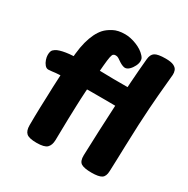

<svg xmlns="http://www.w3.org/2000/svg" viewBox="-187 -991 1148 1175"><g transform="rotate(30 387.0 -403.5)"><path d="M226 20Q173 20 154.5 3.5Q136 -13 136 -52Q136 -85 136.5 -114Q137 -143 138 -177.5Q139 -212 141 -261Q142 -287 143 -324.5Q144 -362 147.5 -421.5Q151 -481 160 -571Q165 -619 175 -656.5Q185 -694 199 -722.5Q213 -751 231 -771Q249 -791 282 -809Q315 -827 365 -827Q403 -827 446 -810Q489 -793 514 -765Q522 -756 525 -749Q528 -742 528 -731Q528 -715 518.5 -695.5Q509 -676 494.5 -662Q480 -648 465 -648Q458 -648 447.5 -652Q437 -656 426 -663Q410 -674 400.5 -680Q391 -686 380 -686Q369 -686 363 -681Q357 -676 353 -656.5Q349 -637 345 -592Q339 -524 335.5 -479Q332 -434 330 -403.5Q328 -373 327 -349.5Q326 -326 325 -300Q323 -245 322 -205.5Q321 -166 320.5 -130.5Q320 -95 319 -52Q318 -16 299.5 2Q281 20 226 20ZM65 -404Q51 -404 40 -417Q29 -430 23 -448Q17 -466 17 -480Q17 -508 28.5 -518.5Q40 -529 52 -534Q81 -546 129 -551Q177 -556 242 -556.5Q307 -557 388 -555Q411 -554 440.5 -554Q470 -554 501 -554Q532 -554 560.5 -554Q589 -554 610 -554Q631 -554 639 -554Q667 -554 681.5 -540Q696 -526 696 -495Q696 -449 680 -432.5Q664 -416 641 -416Q635 -416 616.5 -416Q598 -416 573 -416.5Q548 -417 522 -417.5Q496 -418 473.5 -418Q451 -418 438 -418Q404 -418 361 -418Q318 -418 273 -417Q228 -416 187 -414Q146 -412 114 -409Q107 -408 90 -406Q73 -404 65 -404ZM555 -761Q558 -795 578.5 -808.5Q599 -822 654 -822Q693 -822 712 -812.5Q731 -803 736.5 -788Q742 -773 741 -757Q739 -729 733 -670.5Q727 -612 719.5 -507.5Q712 -403 707 -236Q706 -183 704 -135.5Q702 -88 701 -54Q700 -16 679.5 -3Q659 10 609 10Q556 10 535 -3.5Q514 -17 515 -59Q518 -143 521.5 -232Q525 -321 530 -411Q535 -501 541 -589.5Q547 -678 555 -761Z"/></g></svg>

Font: Playpen Sans ExtraBold
Style: Regular
Weight: 800
Designer: Laura Meseguer, Veronika Burian, José Scaglione
Foundry: TypeTogether
Version: Version 1.001